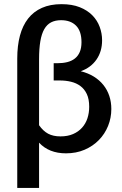

<svg xmlns="http://www.w3.org/2000/svg" viewBox="-20 -748 603 946"><path d="M172.5 -131Q192.5 -102.5 217.2 -89.2Q242 -76 278 -76Q313.5 -76 340 -87.5Q366.5 -99 384.2 -118.8Q402 -138.5 410.8 -165.2Q419.5 -192 419.5 -222Q419.5 -259.5 407.8 -284.5Q396 -309.5 376 -324.2Q356 -339 330 -345.2Q304 -351.5 275.5 -351.5H244.5V-436.5H262.5Q289.5 -436.5 311.5 -442Q333.5 -447.5 349 -459.8Q364.5 -472 373 -491.8Q381.5 -511.5 381.5 -540Q381.5 -594.5 354.8 -621.5Q328 -648.5 281 -648.5Q252.5 -648.5 232 -638Q211.5 -627.5 198.2 -604.5Q185 -581.5 178.8 -545Q172.5 -508.5 172.5 -456ZM65 -459.5Q65 -522.5 78.2 -572.2Q91.5 -622 118.5 -656.5Q145.5 -691 186.5 -709.2Q227.5 -727.5 283 -727.5Q335 -727.5 372.8 -712.5Q410.5 -697.5 435 -672.5Q459.5 -647.5 471.2 -615.5Q483 -583.5 483 -549.5Q483 -494.5 455.5 -454.8Q428 -415 378 -397Q414 -388 442 -370.8Q470 -353.5 489.2 -329.5Q508.5 -305.5 518.5 -275.5Q528.5 -245.5 528.5 -211Q528.5 -167 512.5 -127.5Q496.5 -88 467.2 -58Q438 -28 396.8 -10.2Q355.5 7.5 305 7.5Q221.5 7.5 172.5 -45V178H65Z"/></svg>

Font: Lato 2
Style: Regular
Weight: 600
Designer: Lukasz Dziedzic with Adam Twardoch and Botio Nikoltchev
Foundry: tyPoland Lukasz Dziedzic
Version: Version 2.015; 2015-08-06; http://www.latofonts.com/